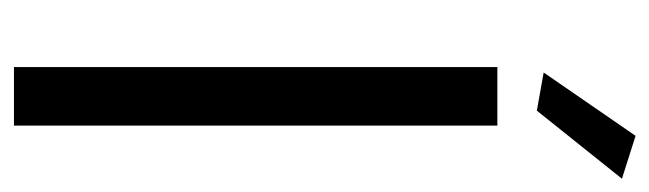

<svg xmlns="http://www.w3.org/2000/svg" viewBox="-356 -598 953 282"><g transform="rotate(90 121.0 -456.5)"><path d="M78 0V-710H164V0ZM142 -768 86 -778 179 -913 242 -893Z"/></g></svg>

Font: Special Gothic
Style: Regular
Weight: 400
Designer: Alistair McCready
Foundry: Monolith
Version: Version 1.010; ttfautohint (v1.8.4.7-5d5b)